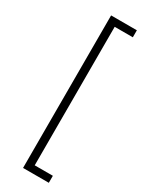

<svg xmlns="http://www.w3.org/2000/svg" viewBox="-241 -779 791 1021"><g transform="rotate(30 154.5 -268.5)"><path d="M109.4 -737.3H267.6V-694.3H156.2V156.2H267.6V199.2H109.4Z"/></g></svg>

Font: Pretendard JP ExtraLight
Style: Regular
Weight: 200
Designer: Base glyphs from Inter by Rasmus Andersson; Hangeul glyphs from Noto Sans CJK(Source Han Sans) by Jang Soo-young and Kan
Foundry: Kil Hyung-jin
Version: Version 1.309